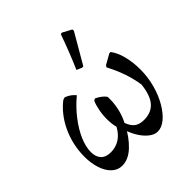

<svg xmlns="http://www.w3.org/2000/svg" viewBox="-193 -852 1006 1006"><g transform="rotate(-45 310.0 -349.0)"><path d="M189 -460Q206 -454 218.5 -445Q231 -436 242 -423Q195 -384 159 -337.5Q123 -291 103 -245Q83 -199 83 -160Q83 -125 101.5 -105Q120 -85 157 -85Q193 -85 222.5 -103.5Q252 -122 272 -159Q265 -185 264.5 -218Q264 -251 270 -283.5Q276 -316 286 -338L297 -344Q312 -337 326 -327Q340 -317 350 -303Q352 -264 343.5 -222Q335 -180 316 -144Q327 -112 346.5 -97Q366 -82 400 -82Q453 -82 483 -115.5Q513 -149 521 -222Q514 -272 497 -320.5Q480 -369 455 -416L461 -426L518 -458H527Q550 -428 561.5 -381.5Q573 -335 573 -283Q573 -226 558.5 -173Q544 -120 519.5 -78Q495 -36 466 -12Q437 12 407 12Q383 12 358.5 -8Q334 -28 315 -60.5Q296 -93 285 -132L309 -131Q281 -74 238.5 -33.5Q196 7 149 7Q117 7 92.5 -16Q68 -39 55 -78.5Q42 -118 42 -167Q42 -211 51.5 -253.5Q61 -296 79 -334Q97 -372 121.5 -403Q146 -434 175 -456ZM470 -673 373 -506 364 -505 334 -518Q355 -566 373.5 -613.5Q392 -661 409 -709L419 -710L469 -683Z"/></g></svg>

Font: Alegreya
Style: Italic
Weight: 400
Italic angle: -7°
Designer: Juan Pablo del Peral
Foundry: Huerta Tipografica
Version: Version 2.009